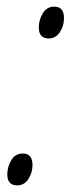

<svg xmlns="http://www.w3.org/2000/svg" viewBox="-20 -555 219 579"><path d="M127 -439Q97 -439 97 -472Q97 -495 109 -515Q121 -535 144 -535Q173 -535 173 -500Q173 -477 160.5 -458Q148 -439 127 -439ZM32 4Q2 4 2 -29Q2 -52 14 -72Q26 -92 49 -92Q78 -92 78 -57Q78 -34 65.5 -15Q53 4 32 4Z"/></svg>

Font: Noto Sans ExtraCondensed Light
Style: Italic
Weight: 300
Width: 2
Italic angle: -12°
Designer: Monotype Design Team
Foundry: Monotype Imaging Inc.
Version: Version 2.013; ttfautohint (v1.8.4.7-5d5b)